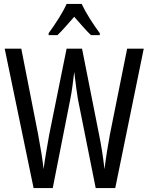

<svg xmlns="http://www.w3.org/2000/svg" viewBox="-20 -963 759 983"><path d="M716 -714 570 0H470L379 -455Q376 -473 371 -508.5Q366 -544 360 -595Q356 -563 351.5 -526.5Q347 -490 340 -456L250 0H152L4 -714H89L175 -276Q185 -223 192.5 -176Q200 -129 203 -97Q209 -141 217 -187.5Q225 -234 232 -274L321 -714H400L487 -275Q495 -236 502 -192.5Q509 -149 515 -97Q521 -146 528.5 -192Q536 -238 543 -276L631 -714ZM398 -943Q414 -909 440 -867.5Q466 -826 491 -793V-783H446Q425 -803 404 -827Q383 -851 360 -877Q337 -851 314.5 -825.5Q292 -800 274 -783H229V-793Q256 -830 281.5 -870.5Q307 -911 321 -943Z"/></svg>

Font: Noto Sans Lao UI ExtCond
Style: Regular
Weight: 400
Width: 2
Designer: Monotype Design Team
Foundry: Monotype Imaging Inc.
Version: Version 2.000; ttfautohint (v1.8.4.7-5d5b)